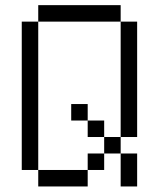

<svg xmlns="http://www.w3.org/2000/svg" viewBox="-20 -832 540 728"><path d="M125 -187.5H312.5V-125H125V-187.5H62.5V-750H125ZM437.5 -250H500V-125H437.5ZM312.5 -250H375V-187.5H312.5ZM375 -312.5H437.5V-250H375V-312.5H312.5V-375H375ZM437.5 -750H500V-312.5H437.5ZM250 -437.5H312.5V-375H250ZM125 -812.5H437.5V-750H125Z"/></svg>

Font: HE신이문
Style: regular
Weight: 500
Monospace: yes
Designer: Taeyun An (WindowsTiger)
Version: v1.1